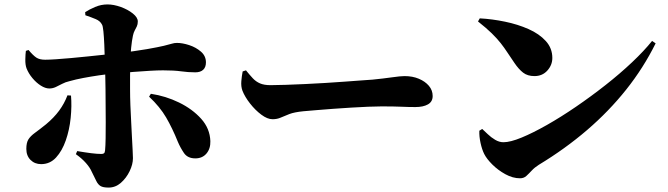

<svg xmlns="http://www.w3.org/2000/svg" viewBox="-20 -798 3020 868"><path d="M471 50Q446 50 434.5 43Q423 36 415.5 20.5Q408 5 395 -21Q387 -40 368.5 -61Q350 -82 323 -101L329 -115Q364 -109 391.5 -105.5Q419 -102 438 -102Q446 -102 450 -105Q454 -108 455 -118Q457 -139 457.5 -172.5Q458 -206 458 -245.5Q458 -285 457.5 -324Q457 -363 457 -395Q457 -417 456 -450.5Q455 -484 454 -522.5Q453 -561 451.5 -596Q450 -631 447.5 -656Q445 -681 441 -687Q433 -703 413 -711.5Q393 -720 366 -729L365 -743Q383 -755 410 -766.5Q437 -778 466 -778Q494 -778 526 -766.5Q558 -755 580.5 -737Q603 -719 603 -701Q603 -688 598.5 -678.5Q594 -669 589 -660Q584 -651 581 -637Q576 -613 573 -583Q570 -553 569 -520Q568 -487 568 -454.5Q568 -422 568 -395Q568 -360 569.5 -322Q571 -284 573 -247.5Q575 -211 576.5 -178.5Q578 -146 579.5 -121.5Q581 -97 581 -83Q581 -55 566 -24Q551 7 526.5 28.5Q502 50 471 50ZM166 -56Q137 -56 118 -75Q99 -94 99 -125Q99 -153 108.5 -168Q118 -183 138 -197.5Q158 -212 188 -236Q224 -266 247.5 -298Q271 -330 285 -367L301 -366Q305 -319 299.5 -265Q294 -211 277.5 -163.5Q261 -116 233.5 -86Q206 -56 166 -56ZM203 -398Q185 -398 164.5 -411Q144 -424 126.5 -445Q109 -466 100 -489Q94 -505 94.5 -529.5Q95 -554 97 -568L109 -572Q130 -547 144.5 -537.5Q159 -528 184 -528Q201 -528 232 -530Q263 -532 301 -535.5Q339 -539 378 -543Q417 -547 449.5 -550.5Q482 -554 502 -556Q594 -567 645 -576Q696 -585 721 -591Q746 -597 757 -600.5Q768 -604 780 -604Q805 -604 835.5 -594Q866 -584 888.5 -564.5Q911 -545 911 -516Q911 -494 898.5 -482.5Q886 -471 863 -471Q831 -471 799 -475.5Q767 -480 717 -480Q692 -480 658 -478Q624 -476 584.5 -473Q545 -470 502 -466Q466 -463 428.5 -457.5Q391 -452 356.5 -445.5Q322 -439 294 -431Q276 -427 261 -419Q246 -411 232 -404.5Q218 -398 203 -398ZM863 -82Q828 -82 811.5 -106.5Q795 -131 784 -157Q759 -219 731 -267Q703 -315 654 -361L662 -374Q729 -364 789.5 -334.5Q850 -305 889.5 -261Q929 -217 931 -160Q932 -126 913.5 -104Q895 -82 863 -82Z M1212 -259Q1189 -259 1161.5 -279.5Q1134 -300 1110.5 -330Q1087 -360 1076 -388Q1069 -407 1071 -431Q1073 -455 1077 -475L1092 -480Q1109 -459 1123 -444Q1137 -429 1155.5 -421Q1174 -413 1203 -413Q1232 -413 1272.5 -414.5Q1313 -416 1359 -418Q1405 -420 1451.5 -423Q1498 -426 1540 -429Q1582 -432 1614.5 -434.5Q1647 -437 1664 -438Q1714 -443 1752.5 -448.5Q1791 -454 1809 -454Q1845 -454 1873.5 -442Q1902 -430 1919 -410Q1936 -390 1936 -364Q1936 -338 1914.5 -326Q1893 -314 1858 -314Q1827 -314 1794.5 -315.5Q1762 -317 1705 -317Q1680 -317 1644.5 -315.5Q1609 -314 1567.5 -311.5Q1526 -309 1485.5 -306Q1445 -303 1409.5 -300Q1374 -297 1351 -295Q1311 -291 1288.5 -282.5Q1266 -274 1249.5 -266.5Q1233 -259 1212 -259Z M2331 8Q2298 8 2264.5 -10.5Q2231 -29 2205.5 -54.5Q2180 -80 2169 -102Q2159 -122 2152.5 -151.5Q2146 -181 2147 -207L2160 -215Q2170 -206 2185 -191.5Q2200 -177 2218.5 -166Q2237 -155 2256 -155Q2287 -155 2338 -176Q2389 -197 2452.5 -233Q2516 -269 2584 -315.5Q2652 -362 2717.5 -413.5Q2783 -465 2837.5 -516.5Q2892 -568 2928 -613L2944 -602Q2889 -491 2811 -393Q2733 -295 2634 -210Q2535 -125 2416 -53Q2397 -41 2384 -27Q2371 -13 2359.5 -2.5Q2348 8 2331 8ZM2396 -454Q2365 -454 2345 -469.5Q2325 -485 2306 -513Q2288 -539 2274 -560.5Q2260 -582 2243.5 -603Q2227 -624 2203 -647.5Q2179 -671 2141 -701L2149 -715Q2205 -712 2263 -700Q2321 -688 2369.5 -666.5Q2418 -645 2447.5 -612.5Q2477 -580 2477 -536Q2477 -504 2454.5 -479Q2432 -454 2396 -454Z"/></svg>

Font: Noto Serif JP ExtraLight Black
Style: Regular
Weight: 900
Version: Version 2.003-H1;hotconv 1.1.1;makeotfexe 2.6.0